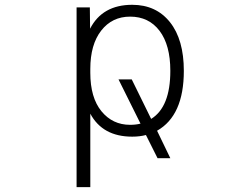

<svg xmlns="http://www.w3.org/2000/svg" viewBox="-20 -553 1040 792"><path d="M682.6 -260.7Q682.6 -367.2 638.2 -425.8Q593.8 -484.4 516.6 -484.4Q442.4 -484.4 397.5 -426.8Q352.5 -369.1 352.5 -268.6V-252.9Q352.5 -150.4 398.4 -94.2Q444.3 -38.1 516.6 -38.1Q540 -38.1 559.6 -43L468.8 -225.6H523.4L603.5 -62.5Q682.6 -111.3 682.6 -260.7ZM351.6 -434.6Q402.3 -533.2 525.4 -533.2Q624 -533.2 681.2 -461.4Q738.3 -389.6 738.3 -260.7Q738.3 -76.2 627.9 -13.7L682.6 99.6H629.9L582 3.9Q556.6 10.7 525.4 10.7Q403.3 10.7 352.5 -84V218.8H295.9V-522.5H350.6Z"/></svg>

Font: Gen Shin Gothic Monospace Light
Style: Regular
Weight: 300
Designer: [Source Han Sans]
Ryoko NISHIZUKA  (kana & ideographs); Paul D. Hunt (Latin, Greek & Cyrillic); Wenlong ZHANG  (bopomofo
Version: Version 1.002.20150607